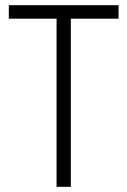

<svg xmlns="http://www.w3.org/2000/svg" viewBox="-20 -720 491 740"><path d="M14 -648V-700H437V-648H253V0H198V-648Z"/></svg>

Font: Jost* Light
Style: Regular
Weight: 300
Version: Version 3.7